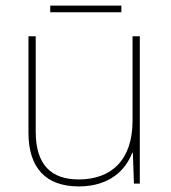

<svg xmlns="http://www.w3.org/2000/svg" viewBox="-20 -658 613 688"><path d="M415 -638H160V-614H415ZM481 -528H455V-226C455 -82 377 -15 262 -15C163 -15 108 -68 108 -186V-528H82V-182C82 -57 144 10 262 10C374 10 431 -50 454 -111H456L460 0H481Z"/></svg>

Font: Noto Sans Canadian Aboriginal Thin
Style: Regular
Weight: 100
Designer: Monotype Design Team, Typotheque's Kevin King
Foundry: Monotype Imaging Inc.
Version: Version 2.004